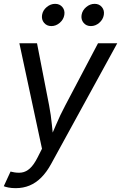

<svg xmlns="http://www.w3.org/2000/svg" viewBox="-29 -771 630 999"><path d="M-9.3 197.8 25.9 121.6 34.2 123.5Q61 129.9 83.7 126.7Q106.4 123.5 126.7 105.2Q147 86.9 166.5 48.3L189.5 2.9L71.8 -545.9H163.6L226.6 -222.2Q236.3 -171.9 241 -121.8Q245.6 -71.8 252 -24.9H219.7Q241.7 -71.8 262.7 -121.8Q283.7 -171.9 310.5 -222.2L481 -545.9H581.1L237.3 81.5Q213.9 124.5 185.8 152.6Q157.7 180.7 124.8 194.3Q91.8 208 52.7 208Q31.2 208 14.4 204.6Q-2.4 201.2 -9.3 197.8ZM443.8 -635.3Q419.9 -635.3 405.8 -652.3Q391.6 -669.4 395.5 -693.4Q399.4 -717.3 419.4 -734.1Q439.5 -751 463.4 -751Q487.3 -751 501.2 -734.1Q515.1 -717.3 511.2 -693.4Q507.3 -669.4 487.5 -652.3Q467.8 -635.3 443.8 -635.3ZM238.3 -635.3Q214.4 -635.3 200.2 -652.3Q186 -669.4 189.9 -693.4Q193.8 -717.3 213.9 -734.1Q233.9 -751 257.8 -751Q281.7 -751 295.7 -734.1Q309.6 -717.3 305.7 -693.4Q301.8 -669.4 282 -652.3Q262.2 -635.3 238.3 -635.3Z"/></svg>

Font: Adwaita Sans
Style: Italic
Weight: 400
Italic angle: -9.39999°
Designer: Rasmus Andersson
Foundry: rsms
Version: Version 4.001;git-9221beed3